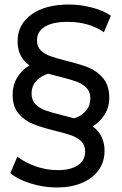

<svg xmlns="http://www.w3.org/2000/svg" viewBox="-20 -726 540 852"><path d="M391 -165Q444 -127 444 -56Q444 -8 417.5 29Q391 66 343 86Q295 106 232 106Q174 106 116 88Q58 70 26 42L57 -31Q90 -5 138 12Q186 29 236 29Q293 29 325.5 7.5Q358 -14 358 -54Q358 -82 340.5 -99Q323 -116 296 -125.5Q269 -135 223 -146Q163 -161 126 -176Q89 -191 62.5 -222Q36 -253 36 -306Q36 -348 56 -381.5Q76 -415 111 -436Q58 -472 58 -543Q58 -617 119.5 -661.5Q181 -706 287 -706Q335 -706 388 -692.5Q441 -679 472 -656L441 -583Q375 -629 280 -629Q214 -629 179 -607.5Q144 -586 144 -546Q144 -519 161 -502.5Q178 -486 203 -477Q228 -468 275 -456Q336 -441 373.5 -426Q411 -411 438 -378.5Q465 -346 465 -291Q465 -251 445 -218.5Q425 -186 391 -165ZM259 -214Q298 -204 309 -201Q342 -211 361.5 -234.5Q381 -258 381 -290Q381 -319 363 -337Q345 -355 318 -364.5Q291 -374 244 -386Q210 -394 194 -399Q161 -389 140.5 -366Q120 -343 120 -311Q120 -281 138 -263Q156 -245 183.5 -235.5Q211 -226 259 -214Z"/></svg>

Font: Idrija
Style: Regular
Weight: 500
Designer: Julieta Ulanovsky
Foundry: Julieta Ulanovsky
Version: Version 7.200